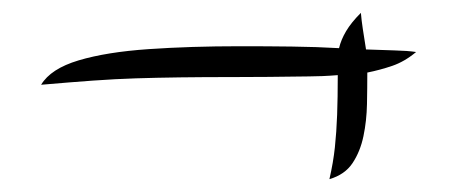

<svg xmlns="http://www.w3.org/2000/svg" viewBox="-20 -307 713 299"><path d="M493 -28Q499 -54 501.5 -77.5Q504 -101 505 -128Q506 -155 506 -190Q494 -189 482 -188.5Q470 -188 461 -188Q393 -187 345 -187Q297 -187 260 -186.5Q223 -186 191.5 -185Q160 -184 125 -181.5Q90 -179 44 -175Q59 -200 102.5 -213Q146 -226 211.5 -230.5Q277 -235 354 -235Q395 -235 434.5 -234.5Q474 -234 508 -232Q511 -245 519 -258.5Q527 -272 542 -287Q543 -275 545 -262Q547 -249 550 -230Q574 -229 594.5 -228.5Q615 -228 628 -226Q610 -211 591 -204.5Q572 -198 552 -194Q552 -171 551.5 -145Q551 -119 546 -95Q541 -71 529 -53Q517 -35 493 -28Z"/></svg>

Font: Dancing Script SemiBold
Style: Regular
Weight: 600
Designer: Pablo Impallari
Foundry: Pablo Impallari
Version: Version 2.001